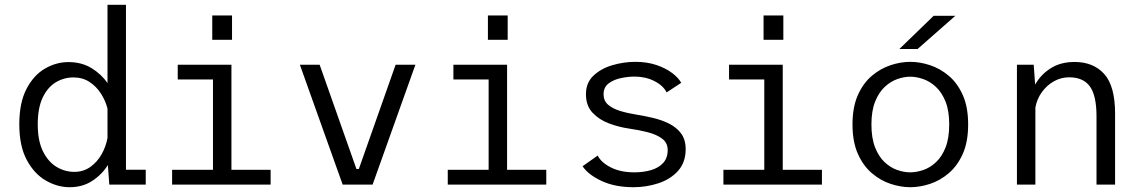

<svg xmlns="http://www.w3.org/2000/svg" viewBox="-20 -770 4790 801"><path d="M270.5 11Q219.5 11 171.2 -16.8Q123 -44.5 91.8 -102.5Q60.5 -160.5 60.5 -251Q60.5 -341.5 90.5 -399Q120.5 -456.5 167.5 -483.8Q214.5 -511 265.5 -511Q320.5 -511 361.8 -485.8Q403 -460.5 428.5 -423.5V-750H505.5V-62H588V0H436L430 -81.5Q406 -42.5 365.5 -15.8Q325 11 270.5 11ZM137.5 -251Q137.5 -183 159 -139.2Q180.5 -95.5 215.2 -74.2Q250 -53 290 -53Q328 -53 356.8 -73.5Q385.5 -94 403.8 -126.2Q422 -158.5 428.5 -194.5V-317Q420 -350 401 -379.8Q382 -409.5 353.2 -428.2Q324.5 -447 286.5 -447Q247 -447 213 -426.8Q179 -406.5 158.2 -363.2Q137.5 -320 137.5 -251Z M865.5 -705.5H948V-604H865.5ZM698 0V-61.5H868.5V-438.5H721.5V-500H945.5V-61.5H1109V0Z M1409.5 0 1231 -500H1313.5L1467 -65H1477L1630.5 -500H1713L1534.5 0Z M2015.5 -705.5H2098V-604H2015.5ZM1848 0V-61.5H2018.5V-438.5H1871.5V-500H2095.5V-61.5H2259V0Z M2623 11Q2545.5 11 2489.5 -15.2Q2433.5 -41.5 2410.5 -76.5L2473.5 -121Q2488 -92 2528.5 -71.5Q2569 -51 2626.5 -51Q2664 -51 2695.8 -60.2Q2727.5 -69.5 2746.5 -90Q2765.5 -110.5 2765.5 -144Q2765.5 -174 2742.8 -191.2Q2720 -208.5 2683.5 -218Q2647 -227.5 2605 -233.5Q2562.5 -239.5 2521 -255Q2479.5 -270.5 2452 -299.8Q2424.5 -329 2424.5 -377Q2424.5 -425 2456.2 -454.8Q2488 -484.5 2535.2 -498.2Q2582.5 -512 2630.5 -512Q2679.5 -512 2718.5 -498.8Q2757.5 -485.5 2784 -465.5Q2810.5 -445.5 2822 -424.5L2761 -384.5Q2747 -413 2710 -431.8Q2673 -450.5 2627 -450.5Q2602 -450.5 2571.8 -444.5Q2541.5 -438.5 2519.8 -422.5Q2498 -406.5 2498 -376.5Q2498 -349.5 2516.8 -333.2Q2535.5 -317 2567 -307.2Q2598.5 -297.5 2637 -291.5Q2668.5 -286.5 2703.8 -278.2Q2739 -270 2770.2 -254.8Q2801.5 -239.5 2821 -213.8Q2840.5 -188 2840.5 -147.5Q2840.5 -92.5 2808.8 -57.2Q2777 -22 2727 -5.5Q2677 11 2623 11Z M3165.5 -705.5H3248V-604H3165.5ZM2998 0V-61.5H3168.5V-438.5H3021.5V-500H3245.5V-61.5H3409V0Z M3777.5 11Q3737.5 11 3695.2 -3Q3653 -17 3617 -47.8Q3581 -78.5 3558.8 -128.5Q3536.5 -178.5 3536.5 -251Q3536.5 -323 3558.8 -373Q3581 -423 3617 -453.5Q3653 -484 3695.2 -498Q3737.5 -512 3777.5 -512Q3818 -512 3860.2 -498Q3902.5 -484 3938.5 -453.5Q3974.5 -423 3996.8 -373Q4019 -323 4019 -251Q4019 -178.5 3996.8 -128.5Q3974.5 -78.5 3938.5 -47.8Q3902.5 -17 3860.2 -3Q3818 11 3777.5 11ZM3777.5 -51Q3803.5 -51 3832 -60.8Q3860.5 -70.5 3885 -93.5Q3909.5 -116.5 3924.8 -155Q3940 -193.5 3940 -251Q3940 -307.5 3924.8 -345.8Q3909.5 -384 3885 -407Q3860.5 -430 3832 -440Q3803.5 -450 3777.5 -450Q3751.5 -450 3723.2 -440Q3695 -430 3670.5 -407Q3646 -384 3630.8 -345.8Q3615.5 -307.5 3615.5 -251Q3615.5 -193.5 3630.8 -155Q3646 -116.5 3670.5 -93.5Q3695 -70.5 3723.2 -60.8Q3751.5 -51 3777.5 -51ZM3808 -565.5H3732L3875 -704H3965.5Z M4222.5 0V-500H4292.5L4298.5 -417Q4321.5 -458.5 4363 -485Q4404.5 -511.5 4463 -511.5Q4541.5 -511.5 4586.8 -461.2Q4632 -411 4632 -295.5V0H4554.5V-284Q4554.5 -371.5 4526.8 -409.5Q4499 -447.5 4440.5 -447.5Q4406.5 -447.5 4377 -431Q4347.5 -414.5 4326.8 -386Q4306 -357.5 4299.5 -321.5V0Z"/></svg>

Font: Trispace Light
Style: Regular
Weight: 300
Designer: Tyler Finck
Foundry: Etcetera Type Company
Version: Version 1.210; ttfautohint (v1.8.3)